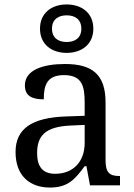

<svg xmlns="http://www.w3.org/2000/svg" viewBox="-20 -834 603 864"><path d="M280 -596C347 -596 400 -634 400 -705C400 -776 347 -814 280 -814C213 -814 160 -776 160 -705C160 -634 213 -596 280 -596ZM280 -645C244 -645 214 -662 214 -705C214 -748 244 -765 280 -765C316 -765 346 -748 346 -705C346 -662 316 -645 280 -645ZM205 10C288 10 319 -30 361 -86H369L385 0H520V-42H517C472 -42 455 -58 455 -114V-373C455 -500 394 -546 272 -546C173 -546 92 -519 92 -450C92 -404 121 -387 177 -387C177 -450 191 -496 268 -496C350 -496 361 -445 361 -373V-313L278 -310C125 -305 50 -256 50 -150C50 -41 116 10 205 10ZM228 -52C173 -52 147 -83 147 -145C147 -223 184 -264 297 -269L361 -272V-191C361 -106 309 -52 228 -52Z"/></svg>

Font: Noto Serif Balinese
Style: Regular
Weight: 400
Designer: Monotype Design Team
Foundry: Monotype Imaging Inc.
Version: Version 2.005